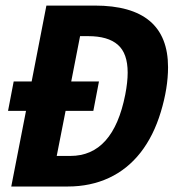

<svg xmlns="http://www.w3.org/2000/svg" viewBox="-20 -679 640 699"><path d="M226.6 0H21L74.7 -275.4H9.3L29.8 -382.3H95.2L148.9 -658.7H325.2Q591.8 -658.7 591.8 -434.1Q591.8 -358.4 565.4 -271.2Q539.1 -184.1 491.5 -123.3Q443.8 -62.5 376.5 -31.2Q309.1 0 226.6 0ZM444.8 -414.6Q444.8 -484.9 408.9 -516.1Q373 -547.4 301.3 -547.4H271.5L239.3 -382.3H340.3L319.8 -275.4H218.8L186.5 -111.3H236.3Q392.1 -111.3 436 -334.5Q444.8 -379.9 444.8 -414.6Z"/></svg>

Font: Liberation Mono
Style: Bold Italic
Weight: 700
Italic angle: -12°
Monospace: yes
Designer: Steve Matteson
Foundry: Ascender Corporation
Version: Version 2.1.5